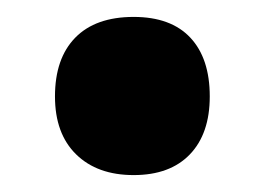

<svg xmlns="http://www.w3.org/2000/svg" viewBox="-20 -466 313 227"><path d="M45 -352Q45 -397 69 -421.5Q93 -446 138 -446Q182 -446 205 -421.5Q228 -397 228 -352Q228 -308 204.5 -283.5Q181 -259 138 -259Q95 -259 70 -283.5Q45 -308 45 -352Z"/></svg>

Font: Noto Sans Kannada ExtraCondensed Black
Style: Regular
Weight: 900
Width: 2
Designer: Jelle Bosma - Monotype Design Team
Foundry: Monotype Imaging Inc.
Version: Version 2.005; ttfautohint (v1.8.4.7-5d5b)